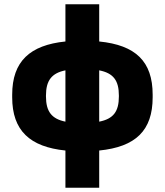

<svg xmlns="http://www.w3.org/2000/svg" viewBox="-20 -699 771 898"><path d="M37 -256V-244C37 -88 120 -12 286 5V179H444V5C614 -12 694 -88 694 -244V-256C694 -412 614 -488 444 -505V-679H286V-505C120 -488 37 -412 37 -256ZM195 -248V-252C195 -323 222 -357 286 -370V-130C222 -143 195 -177 195 -248ZM444 -130V-370C510 -357 536 -323 536 -252V-248C536 -177 510 -143 444 -130Z"/></svg>

Font: LT Wave Alt Black
Style: Regular
Weight: 900
Designer: Daniel Lyons
Version: Version 2.5 (Glyphs App)